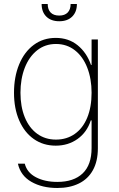

<svg xmlns="http://www.w3.org/2000/svg" viewBox="-20 -727 591 957"><path d="M69.3 88.9H103.5Q114.7 133.3 159.2 156.5Q203.6 179.7 265.6 179.7Q347.7 179.7 392.1 137.2Q436.5 94.7 436.5 10.7V-127H432.6Q413.6 -67.9 366.7 -34.4Q319.8 -1 257.8 -1Q195.8 -1 148.7 -33.9Q101.6 -66.9 75.7 -126.7Q49.8 -186.5 49.8 -264.6Q49.8 -343.8 75.4 -406Q101.1 -468.3 148.2 -503.2Q195.3 -538.1 257.8 -538.1Q321.8 -538.1 366.9 -501.5Q412.1 -464.8 433.6 -403.3H436.5V-530.3H467.8V11.7Q467.8 76.7 443.1 121.1Q418.5 165.5 373 187.7Q327.6 210 265.6 210Q189.9 210 136.2 179.2Q82.5 148.4 69.3 88.9ZM436.5 -264.6Q436.5 -334 415 -389.4Q393.6 -444.8 353.3 -476.3Q313 -507.8 258.8 -507.8Q205.1 -507.8 165 -476.1Q125 -444.3 103.5 -389.2Q82 -334 82 -264.6Q82 -195.3 103.5 -142.6Q125 -89.8 165 -60.5Q205.1 -31.2 258.8 -31.2Q312.5 -31.2 352.8 -59.6Q393.1 -87.9 414.8 -140.6Q436.5 -193.4 436.5 -264.6ZM275.4 -621.1Q234.4 -621.1 210.9 -644.3Q187.5 -667.5 187.5 -707H217.8Q217.8 -679.7 232.4 -664.6Q247.1 -649.4 275.4 -649.4Q302.7 -649.4 317.4 -664.6Q332 -679.7 332 -707H363.3Q363.3 -667.5 339.8 -644.3Q316.4 -621.1 275.4 -621.1Z"/></svg>

Font: Pretendard Std Thin
Style: Regular
Weight: 100
Designer: Base glyphs from Inter by Rasmus Andersson; Hangeul glyphs from Noto Sans CJK(Source Han Sans) by Jang Soo-young and Kan
Foundry: Kil Hyung-jin
Version: Version 1.309